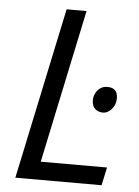

<svg xmlns="http://www.w3.org/2000/svg" viewBox="-52 -755 578 796"><g transform="rotate(5 237.0 -357.0)"><path d="M42 0 192.9 -713.9H275.9L141.1 -75.2H417L400.9 0ZM389.6 -408.2Q432.6 -408.2 432.6 -364.3Q432.6 -337.4 416 -318.8Q399.4 -300.3 379.9 -300.3Q360.4 -300.8 347.2 -312.5Q334 -324.2 334 -348.1Q334 -372.1 349.6 -390.1Q365.2 -408.2 389.6 -408.2Z"/></g></svg>

Font: OpenSans-Italic
Style: Italic
Weight: 400
Italic angle: -12°
Foundry: Ascender Corporation
Version: Version 1.10